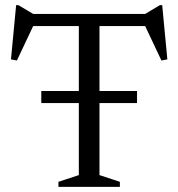

<svg xmlns="http://www.w3.org/2000/svg" viewBox="-20 -724 691 744"><path d="M140 -324.5V-371.5H511V-324.5ZM285.5 -639.5H365.5V-45.5L444.5 -19.5V0H206.5V-19.5L285.5 -45.5ZM584 -623H67L113 -632.5L45.5 -489.5L22.5 -494L42.5 -704H51.5L122 -662L78.5 -670H572.5L529 -662L599.5 -704H608.5L628.5 -494L605.5 -489.5L538 -632.5Z"/></svg>

Font: Newsreader 16pt
Style: Regular
Weight: 400
Designer: Hugues Gentile
Foundry: Production Type
Version: Version 1.003